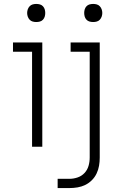

<svg xmlns="http://www.w3.org/2000/svg" viewBox="-20 -746 590 976"><path d="M164 -634Q155 -634 146 -636.5Q137 -639 130.5 -646Q124 -653 121 -662Q118 -671 118 -680Q118 -689 121 -698Q124 -707 130.5 -714Q137 -721 146 -723.5Q155 -726 164 -726Q174 -726 183 -723.5Q192 -721 198.5 -714Q205 -707 207.5 -698Q210 -689 210 -680Q210 -671 207.5 -662Q205 -653 198.5 -646Q192 -639 183 -636.5Q174 -634 164 -634ZM143 0V-483H46V-530H195V0ZM454 -634Q444 -634 435 -636.5Q426 -639 419.5 -646Q413 -653 410.5 -662Q408 -671 408 -680Q408 -689 410.5 -698Q413 -707 419.5 -714Q426 -721 435 -723.5Q444 -726 454 -726Q463 -726 472 -723.5Q481 -721 487.5 -714Q494 -707 497 -698Q500 -689 500 -680Q500 -671 497 -662Q494 -653 487.5 -646Q481 -639 472 -636.5Q463 -634 454 -634ZM273 210V163H333Q354 163 374.5 156Q395 149 409.5 133.5Q424 118 430 97.5Q436 77 436 55V-483H339V-530H487V55Q487 76 483.5 96.5Q480 117 471 136Q462 155 447 170Q432 185 413.5 194Q395 203 374.5 206.5Q354 210 333 210Z"/></svg>

Font: Lode Dark
Style: Regular
Weight: 400
Monospace: yes
Designer: Belleve Invis
Foundry: Belleve Invis
Version: Version 29.2.0; ttfautohint (v1.8.3)